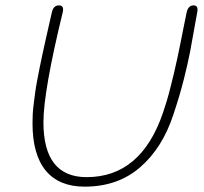

<svg xmlns="http://www.w3.org/2000/svg" viewBox="-20 -695 766 721"><path d="M297.9 5.9Q201.7 5.9 151.9 -54.2Q102.1 -114.3 102.1 -231.9Q102.1 -249.5 103 -267.8Q104 -286.1 107.2 -309.6Q110.4 -333 112.3 -349.1Q114.3 -365.2 120.1 -395.5Q126 -425.8 128.7 -439.9Q131.3 -454.1 139.4 -491Q147.5 -527.8 150.1 -539.8Q152.8 -551.8 162.6 -595.2Q172.4 -638.7 174.8 -648.9Q180.7 -674.8 201.2 -674.8Q221.2 -674.8 215.8 -649.9Q143.1 -352.1 143.1 -235.8Q143.1 -29.8 305.2 -29.8Q509.3 -29.8 591.8 -271Q599.1 -292 606.2 -315.7Q613.3 -339.4 620.6 -368.9Q627.9 -398.4 633.3 -420.2Q638.7 -441.9 646.5 -479Q654.3 -516.1 657.7 -533.2Q661.1 -550.3 669.4 -592Q677.7 -633.8 680.2 -645Q685.5 -674.8 707 -674.8Q724.6 -674.8 721.2 -651.9Q702.1 -543.5 693.8 -500.5Q685.5 -457.5 670.2 -396.5Q654.8 -335.4 630.9 -264.2Q589.8 -139.2 506.1 -66.7Q422.4 5.9 297.9 5.9Z"/></svg>

Font: Comic Neue Light
Style: Italic
Weight: 300
Italic angle: -12°
Designer: Craig Rozynski
Foundry: Craig Rozynski
Version: Version 2.003;hotconv 1.0.109;makeotfexe 2.5.65596